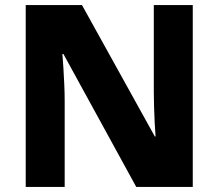

<svg xmlns="http://www.w3.org/2000/svg" viewBox="-20 -734 858 754"><path d="M737 0H515L229 -522H225Q227 -499 229 -467Q231 -435 232.5 -401Q234 -367 234 -338V0H81V-714H302L588 -198H591Q589 -220 587.5 -251Q586 -282 585 -315Q584 -348 584 -374V-714H737Z"/></svg>

Font: Noto Sans Cherokee ExtraBold
Style: Regular
Weight: 800
Designer: Monotype Design Team
Foundry: Monotype Imaging Inc.
Version: Version 2.001; ttfautohint (v1.8.4.7-5d5b)